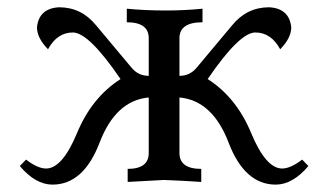

<svg xmlns="http://www.w3.org/2000/svg" viewBox="-20 -496 897 525"><path d="M733.9 8.8Q648.9 8.8 605 -106.2Q561 -221.2 470.7 -229.5V-77.6Q470.7 -34.2 530.3 -34.2V1.5Q480 -2 428.2 -3.9L329.1 1.5V-34.2Q386.7 -34.2 386.7 -77.6V-229.5Q296.4 -221.2 252.4 -106.2Q208.5 8.8 123.5 8.8Q77.1 8.8 34.2 -42L51.3 -59.6Q83 -35.2 106 -35.2Q150.4 -35.2 190.7 -132.3Q231 -229.5 309.6 -279.8Q222.7 -407.2 179.2 -407.2Q136.2 -407.2 111.3 -361.3Q81.1 -392.1 81.1 -421.4Q86.4 -473.1 141.6 -476.1Q202.6 -476.1 242.7 -426.8L340.8 -309.6Q358.9 -288.6 386.7 -288.6V-391.6Q386.7 -435.1 326.7 -435.1V-472.2Q377 -467.3 433.6 -467.3Q483.9 -467.3 533.7 -472.2V-435.1Q470.7 -435.1 470.7 -391.6V-288.6Q498.5 -288.6 516.6 -309.6L614.7 -426.8Q654.8 -476.1 715.8 -476.1Q771 -473.1 776.4 -421.4Q776.4 -392.1 746.1 -361.3Q721.2 -407.2 678.2 -407.2Q634.8 -407.2 547.9 -279.8Q626.5 -229.5 666.7 -132.3Q707 -35.2 751.5 -35.2Q774.4 -35.2 806.2 -59.6L823.2 -42Q780.3 8.8 733.9 8.8Z"/></svg>

Font: Almanac
Style: Regular
Weight: 400
Designer: Eden's Almanac
Version: Version 3.501;March 28, 2021;FontCreator 13.0.0.2683 64-bit